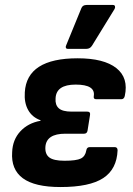

<svg xmlns="http://www.w3.org/2000/svg" viewBox="-20 -742 537 774"><path d="M224 12Q120 12 72 -23.5Q24 -59 29 -129Q31 -179 62 -212.5Q93 -246 143 -255L144 -257Q110 -269 93.5 -298.5Q77 -328 80 -370Q88 -507 293 -507Q399 -507 449 -467.5Q499 -428 483 -355Q480 -342 469 -342H368Q356 -342 358 -354Q366 -401 285 -401Q206 -401 204 -345Q202 -319 217 -305.5Q232 -292 269 -292H332Q345 -292 343 -279L333 -216Q331 -203 319 -203H243Q167 -203 163 -150Q161 -121 178.5 -107.5Q196 -94 240 -94Q288 -94 306 -103Q324 -112 328 -136Q330 -149 342 -149H442Q454 -149 454 -136Q451 -60 396 -24Q341 12 224 12ZM254 -545Q247 -545 245.5 -549.5Q244 -554 247 -560L308 -709Q313 -722 329 -722H435Q442 -722 443.5 -717Q445 -712 442 -706L351 -558Q343 -545 328 -545Z"/></svg>

Font: Sofia Sans ExtraBold
Style: Italic
Weight: 800
Italic angle: -9°
Designer: Botio Nikoltchev, Ani Petrova
Foundry: lettersoup
Version: Version 4.100; ttfautohint (v1.8.4.7-5d5b)